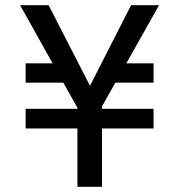

<svg xmlns="http://www.w3.org/2000/svg" viewBox="-20 -714 685 734"><path d="M276 0H370V-223H567V-298H370V-307L421 -398H567V-472H463L588 -694H481L324 -386L166 -694H57L181 -472H78V-398H222L276 -302V-298H78V-223H276Z"/></svg>

Font: MV Cash
Style: Regular
Weight: 400
Designer: Rodrigo Fuenzalida
Foundry: fragTYPE
Version: Version 1.100;Glyphs 3.1.2 (3151)